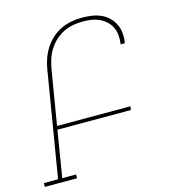

<svg xmlns="http://www.w3.org/2000/svg" viewBox="-128 -835 838 927"><g transform="rotate(-15 291.0 -371.5)"><path d="M143 0H-18V-19H53L140 -544Q144 -570 153 -596Q162 -622 177 -646Q192 -670 213.5 -689.5Q235 -709 260 -721Q285 -733 312 -738Q339 -743 365 -743Q390 -743 414 -739.5Q438 -736 459 -727Q480 -718 496.5 -702.5Q513 -687 523.5 -666.5Q534 -646 536.5 -622Q539 -598 535 -573L534 -570H513L514 -573Q517 -595 515 -616Q513 -637 504 -655.5Q495 -674 480 -687.5Q465 -701 446.5 -709.5Q428 -718 407 -721Q386 -724 364 -724Q340 -724 315.5 -719.5Q291 -715 268 -703.5Q245 -692 225.5 -674Q206 -656 192.5 -634Q179 -612 171.5 -588Q164 -564 160 -541L115 -269H482L479 -251H112L74 -19H143Z"/></g></svg>

Font: Iosevka HT Thin Extended
Style: Italic
Weight: 100
Width: 7
Italic angle: -9°
Monospace: yes
Designer: Belleve Invis
Foundry: Belleve Invis
Version: Version 32.3.0; ttfautohint (v1.8.4)